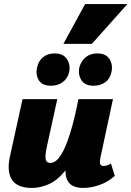

<svg xmlns="http://www.w3.org/2000/svg" viewBox="-20 -915 647 945"><path d="M137 10Q104 10 79.5 1Q55 -8 41 -27Q27 -46 23.5 -76.5Q20 -107 30 -150L91 -427H262L211 -195Q202 -155 204.5 -134Q207 -113 228 -113Q243 -113 259 -126.5Q275 -140 292.5 -174.5Q310 -209 328.5 -270Q347 -331 366 -427H434Q408 -293 374 -207.5Q340 -122 301 -74.5Q262 -27 220 -8.5Q178 10 137 10ZM389 10Q357 10 335.5 -2Q314 -14 306 -41.5Q298 -69 308 -117L371 -427H536L474 -138Q470 -119 473 -108.5Q476 -98 490 -98Q497 -98 505.5 -100.5Q514 -103 526 -110L545 -49Q511 -19 469.5 -4.5Q428 10 389 10ZM231 -493Q187 -493 170.5 -521Q154 -549 163 -585Q170 -616 192.5 -634Q215 -652 249 -652Q292 -652 310 -623.5Q328 -595 320 -558Q311 -526 287 -509.5Q263 -493 231 -493ZM441 -493Q397 -493 380 -521.5Q363 -550 371 -585Q380 -616 402.5 -634Q425 -652 459 -652Q502 -652 519.5 -623.5Q537 -595 528 -558Q521 -526 497 -509.5Q473 -493 441 -493ZM292 -699 399 -895H607L432 -699Z"/></svg>

Font: Ysabeau Office Black
Style: Italic
Weight: 900
Italic angle: -12°
Designer: Christian Thalmann (Catharsis Fonts)
Version: Version 2.001;gftools[0.9.30]; featfreeze: tnum,lnum,ss02